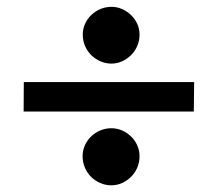

<svg xmlns="http://www.w3.org/2000/svg" viewBox="-20 -583 645 563"><path d="M389.2 -125Q389.2 -107.4 382.6 -91.8Q376 -76.2 364.5 -64.7Q353 -53.2 338.1 -46.4Q323.2 -39.6 306.6 -39.6Q289.1 -39.6 273.7 -46.4Q258.3 -53.2 246.8 -64.7Q235.4 -76.2 228.8 -91.8Q222.2 -107.4 222.2 -125Q222.2 -141.6 228.8 -156.5Q235.4 -171.4 246.8 -182.6Q258.3 -193.8 273.7 -200.4Q289.1 -207 306.6 -207Q323.2 -207 338.1 -200.4Q353 -193.8 364.5 -182.6Q376 -171.4 382.6 -156.5Q389.2 -141.6 389.2 -125ZM49.8 -342.3H549.3L548.3 -255.9H49.3ZM389.2 -481.4Q389.2 -463.9 382.6 -448.5Q376 -433.1 364.5 -421.6Q353 -410.2 338.1 -403.3Q323.2 -396.5 307.1 -396.5Q289.6 -396.5 274.2 -403.3Q258.8 -410.2 247.3 -421.6Q235.8 -433.1 229.2 -448.5Q222.7 -463.9 222.7 -481.4Q222.7 -498 229.2 -512.7Q235.8 -527.3 247.3 -538.6Q258.8 -549.8 274.2 -556.4Q289.6 -563 307.1 -563Q323.2 -563 338.1 -556.4Q353 -549.8 364.5 -538.6Q376 -527.3 382.6 -512.7Q389.2 -498 389.2 -481.4Z"/></svg>

Font: Varendra
Style: Regular
Weight: 700
Designer: Jacob Thomas
Foundry: Bangla Type Foundry
Version: Version 1.008